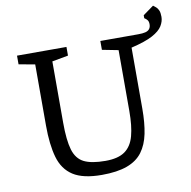

<svg xmlns="http://www.w3.org/2000/svg" viewBox="-86 -861 956 960"><g transform="rotate(-10 392.5 -381.5)"><path d="M355 13Q260 13 209.5 -19.5Q159 -52 140.5 -117Q122 -182 122 -278V-589L40 -604V-648H291V-604L209 -589V-278Q209 -189 223.5 -140Q238 -91 276 -72Q314 -53 385 -53Q449 -53 483.5 -77.5Q518 -102 531.5 -152Q545 -202 545 -278V-587L463 -603V-648H656Q678 -648 692 -651.5Q706 -655 713 -664Q720 -673 720 -688Q720 -701 714.5 -708.5Q709 -716 699 -722V-737L753 -776Q760 -771 767.5 -764.5Q775 -758 780 -746.5Q785 -735 785 -714Q785 -691 771 -668Q757 -645 720 -625Q683 -605 611 -588V-278Q611 -206 600 -152Q589 -98 561.5 -61Q534 -24 483.5 -5.5Q433 13 355 13Z"/></g></svg>

Font: Faustina
Style: Regular
Weight: 400
Designer: Alfonso Garcia
Foundry: http://www.omnibus-type.com
Version: Version 1.200